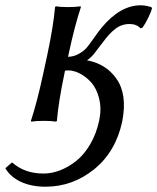

<svg xmlns="http://www.w3.org/2000/svg" viewBox="-72 -457 595 726"><path d="M173.8 -189.9 171.9 -180.2Q149.4 -73.7 143.1 0L140.1 2.9Q122.1 0 94.2 0Q64.5 0 45.9 2.9L44.9 0Q67.9 -69.3 91.8 -180.2L106.9 -250Q129.4 -355 136.2 -430.2L139.2 -433.1Q156.2 -430.2 185.1 -430.2Q212.9 -430.2 232.9 -433.1L233.9 -430.2Q210 -358.4 187 -250L185.1 -242.2Q207.5 -242.7 226.6 -253.7Q245.6 -264.6 255.4 -276.1Q265.1 -287.6 283.4 -313.7Q301.8 -339.8 312 -352.1Q382.3 -437 460 -437Q477.5 -437 500 -430.2L502.9 -425.8Q500.5 -415 489.7 -392.3Q479 -369.6 466.8 -352.1L459 -350.1Q444.3 -366.2 418 -366.2Q387.2 -366.2 363.3 -347.4Q339.4 -328.6 316.9 -296.9Q311 -289.6 301 -276.4Q291 -263.2 285.6 -256.1Q280.3 -249 272.2 -241.2Q264.2 -233.4 256.8 -229Q291.5 -222.7 319.3 -205.8Q347.2 -189 367.9 -159.9Q388.7 -130.9 394.5 -90.6Q400.4 -50.3 390.1 2.9Q365.2 117.7 283.7 183.3Q202.1 249 100.1 249Q46.9 249 7.3 230.7Q-32.2 212.4 -51.8 179.2L-27.8 158.2H-24.9Q21.5 199.2 92.8 199.2Q123 199.2 154.5 187.3Q186 175.3 215.8 151.9Q245.6 128.4 269 88.6Q292.5 48.8 303.2 -2Q312.5 -46.4 302.7 -85Q293 -123.5 271.7 -146.7Q250.5 -169.9 224.1 -181.9Q197.8 -193.8 173.8 -189.9Z"/></svg>

Font: Linear Smooth
Style: Italic
Weight: 400
Designer: Philipp H. Poll, Flanker
Foundry: Philipp H. Poll, reworked by Flanker
Version: Version 1.061 | FøM Fix